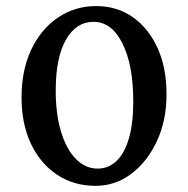

<svg xmlns="http://www.w3.org/2000/svg" viewBox="-20 -602 618 631"><path d="M293.9 8.8Q222.7 8.8 167.5 -27.8Q112.3 -64.5 81.5 -129.9Q50.8 -195.3 50.8 -282.2Q50.8 -371.1 82.5 -438.5Q114.3 -505.9 169.9 -543.9Q225.6 -582 295.9 -582Q364.3 -582 416 -545.9Q467.8 -509.8 497.6 -444.8Q527.3 -379.9 527.3 -292Q527.3 -207 496.1 -139.2Q464.8 -71.3 412.1 -31.2Q359.4 8.8 293.9 8.8ZM300.8 -47.9Q336.9 -47.9 363.3 -73.2Q389.6 -98.6 403.8 -147.9Q418 -197.3 418 -267.6Q418 -388.7 382.3 -459.5Q346.7 -530.3 287.1 -530.3Q230.5 -530.3 196.8 -471.7Q163.1 -413.1 163.1 -303.7Q163.1 -226.6 180.7 -168.9Q198.2 -111.3 229.5 -79.6Q260.7 -47.9 300.8 -47.9Z"/></svg>

Font: Crimson Pro ExtraLight Medium
Style: Regular
Weight: 500
Version: Version 1.002